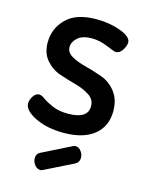

<svg xmlns="http://www.w3.org/2000/svg" viewBox="-103 -546 610 792"><g transform="rotate(15 202.0 -149.5)"><path d="M280 117 159 177Q151 181 147 181Q133 181 122.5 168Q112 155 112 139Q112 121 127 113L251 51Q257 48 262 48Q276 48 286 61Q296 74 296 89Q296 108 280 117ZM196 -73Q281 -73 281 -127Q281 -156 256 -172.5Q231 -189 196 -198.5Q161 -208 125.5 -220Q90 -232 65 -261Q40 -290 40 -336Q40 -395 82 -437.5Q124 -480 211 -480Q268 -480 314.5 -462.5Q361 -445 361 -421Q361 -407 349.5 -388.5Q338 -370 321 -370Q315 -370 280 -384.5Q245 -399 213 -399Q173 -399 152.5 -381Q132 -363 132 -341Q132 -317 157 -303Q182 -289 217.5 -280Q253 -271 289 -258Q325 -245 350 -213Q375 -181 375 -131Q375 -66 329 -29Q283 8 199 8Q128 8 77.5 -17Q27 -42 27 -72Q27 -87 37.5 -103Q48 -119 63 -119Q72 -119 88 -107.5Q104 -96 131 -84.5Q158 -73 196 -73Z"/></g></svg>

Font: Dosis
Style: SemiBold
Weight: 600
Designer: Edgar Tolentino, Pablo Impallari, Igino Marini
Foundry: Edgar Tolentino, Pablo Impallari, Igino Marini
Version: Version 1.007